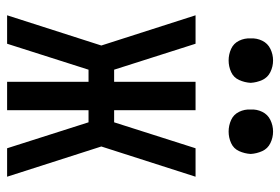

<svg xmlns="http://www.w3.org/2000/svg" viewBox="-144 -644 788 540"><g transform="rotate(90 250.0 -374.0)"><path d="M23 0 108 -265 23 -530H103L176 -301H210V-530H290V-301H324L397 -530H477L392 -265L477 0H397L324 -229H290V0H210V-229H176L103 0ZM150 -623Q133 -623 117.5 -630Q102 -637 94.5 -652.5Q87 -668 88 -685Q87 -702 94.5 -717.5Q102 -733 117.5 -740.5Q133 -748 150 -748Q167 -748 182.5 -740.5Q198 -733 205 -717.5Q212 -702 213 -685Q212 -668 205 -652.5Q198 -637 182.5 -630Q167 -623 150 -623ZM350 -623Q333 -623 317.5 -630Q302 -637 294.5 -652.5Q287 -668 288 -685Q287 -702 294.5 -717.5Q302 -733 317.5 -740.5Q333 -748 350 -748Q367 -748 382.5 -740.5Q398 -733 405 -717.5Q412 -702 413 -685Q412 -668 405 -652.5Q398 -637 382.5 -630Q367 -623 350 -623Z"/></g></svg>

Font: Iosevka SS01
Style: Regular
Weight: 400
Monospace: yes
Designer: Belleve Invis
Foundry: Belleve Invis
Version: 2.3.3; ttfautohint (v1.8.3)